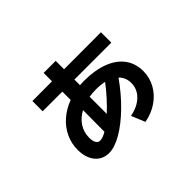

<svg xmlns="http://www.w3.org/2000/svg" viewBox="-117 -842 1099 1099"><g transform="rotate(-45 432.0 -293.0)"><path d="M154.3 -529.3 313.5 -529.8V-597.7H411.1V-529.8L710 -530.3V-446.3H411.1V-400.9Q428.7 -402.3 446.3 -402.3Q532.7 -401.9 595.5 -377.9Q658.2 -354 691.4 -308.8Q724.6 -263.7 724.6 -201.2Q724.6 -148.9 699.5 -103.8Q674.3 -58.6 629.4 -28.1Q584.5 2.4 527.3 12.7L493.2 -70.3Q555.2 -82 591.6 -117.4Q627.9 -152.8 627.9 -202.1Q627.9 -246.6 597.7 -275.9Q543.5 -198.7 481 -137.7Q418.5 -76.7 359.1 -42.2Q299.8 -7.8 253.9 -7.8Q219.2 -8.3 193.4 -25.6Q167.5 -43 153.6 -74.7Q139.6 -106.4 139.6 -148.4Q139.6 -200.2 161.1 -245.6Q182.6 -291 221.7 -325Q260.7 -358.9 313.5 -378.9V-446.3H154.3ZM268.6 -94.7Q289.1 -94.7 321.3 -113.3L322.3 -287.6Q280.8 -265.6 258.1 -230.2Q235.4 -194.8 235.4 -151.4Q235.4 -124 243.9 -109.4Q252.4 -94.7 268.6 -94.7ZM525.9 -312.5Q495.6 -319.3 460 -319.3Q430.7 -319.3 403.3 -314.9V-176.3Q468.3 -236.8 525.9 -312.5Z"/></g></svg>

Font: Pretendard GOV SemiBold
Style: Regular
Weight: 600
Designer: Base glyphs from Inter by Rasmus Andersson; Hangeul glyphs from Noto Sans CJK(Source Han Sans) by Jang Soo-young and Kan
Foundry: Kil Hyung-jin
Version: Version 1.309